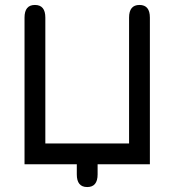

<svg xmlns="http://www.w3.org/2000/svg" viewBox="-20 -657 704 775"><path d="M290 47V6H79V-586Q79 -637 121 -637Q163 -637 163 -586V-78H501V-586Q501 -637 543 -637Q585 -637 585 -586V6H374V47Q374 98 332 98Q290 98 290 47Z"/></svg>

Font: Jura
Style: Bold
Weight: 700
Designer: Daniel Johnson, Alexei Vanyashin
Foundry: Daniel Johnson
Version: Version 5.103